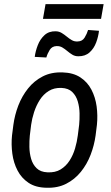

<svg xmlns="http://www.w3.org/2000/svg" viewBox="-20 -882 527 912"><path d="M37.1 -238.8 43.5 -288.6Q49.8 -335.9 67.1 -380.9Q84.5 -425.8 113.3 -461.9Q142.1 -498 182.9 -519Q223.6 -540 277.3 -538.1Q328.1 -536.6 361.8 -514.4Q395.5 -492.2 414.3 -456.1Q433.1 -419.9 439 -376.5Q444.8 -333 440.4 -289.1L434.1 -238.8Q427.7 -191.9 410.4 -146.7Q393.1 -101.6 364 -65.7Q335 -29.8 294.2 -9Q253.4 11.7 200.2 9.8Q148.9 8.8 115.5 -13.7Q82 -36.1 63.2 -72.3Q44.4 -108.4 38.6 -151.9Q32.7 -195.3 37.1 -238.8ZM127.9 -289.1 121.6 -237.8Q119.1 -213.4 119.6 -183.8Q120.1 -154.3 127.9 -127.4Q135.7 -100.6 154.1 -82.8Q172.4 -64.9 205.1 -63.5Q242.2 -61.5 267.8 -77.1Q293.5 -92.8 310.3 -118.9Q327.1 -145 336.4 -176.5Q345.7 -208 349.6 -238.8L356 -289.6Q358.4 -314 357.9 -343.3Q357.4 -372.6 349.6 -399.7Q341.8 -426.8 323.5 -444.8Q305.2 -462.9 272 -464.4Q237.3 -465.8 211.7 -450Q186 -434.1 168.9 -407.2Q151.9 -380.4 141.8 -349.1Q131.8 -317.9 127.9 -289.1ZM398.4 -739.7 450.2 -735.8Q447.3 -708.5 436.8 -680.2Q426.3 -651.9 405.5 -633.1Q384.8 -614.3 352.1 -614.7Q335.9 -614.7 323.5 -622.3Q311 -629.9 299.6 -639.6Q288.1 -649.4 276.1 -656.5Q264.2 -663.6 249 -663.1Q227.1 -662.6 216.1 -644.8Q205.1 -627 200.2 -608.9L145 -611.8Q148.4 -638.7 159.4 -667.2Q170.4 -695.8 191.4 -715.1Q212.4 -734.4 245.1 -733.4Q260.7 -732.9 273.2 -725.3Q285.6 -717.8 297.4 -708Q309.1 -698.2 321.3 -691.2Q333.5 -684.1 349.1 -685.1Q371.1 -685.5 382.1 -703.6Q393.1 -721.7 398.4 -739.7ZM472.2 -862.3 460 -792.5H184.1L196.3 -862.3Z"/></svg>

Font: Roboto Condensed
Style: Italic
Weight: 400
Italic angle: -12°
Designer: Christian Robertson
Foundry: Google
Version: Version 3.0